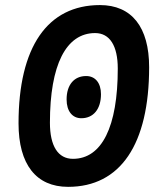

<svg xmlns="http://www.w3.org/2000/svg" viewBox="-20 -723 626 753"><path d="M247.1 9.8C452.1 9.8 564.9 -156.7 564.9 -459.5C564.9 -616.7 496.6 -703.1 372.1 -703.1C166 -703.1 52.7 -538.6 52.7 -239.3C52.7 -78.1 121.6 9.8 247.1 9.8ZM266.1 -100.1C207.5 -100.1 175.8 -150.4 175.8 -241.7C175.8 -468.3 238.8 -593.3 353 -593.3C410.2 -593.3 441.9 -543.9 441.9 -454.1C441.9 -225.6 379.4 -100.1 266.1 -100.1ZM298.8 -259.3C346.2 -259.3 376 -294.9 376 -353.5C376 -397.9 353.5 -424.8 317.9 -424.8C270.5 -424.8 241.2 -390.1 241.2 -333C241.2 -287.1 263.7 -259.3 298.8 -259.3Z"/></svg>

Font: Cascadia Code SemiBold
Style: Italic
Weight: 600
Italic angle: -10°
Monospace: yes
Designer: Aaron Bell
Foundry: Saja Typeworks
Version: Version 2404.023